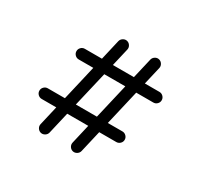

<svg xmlns="http://www.w3.org/2000/svg" viewBox="-119 -690 877 840"><g transform="rotate(30 319.0 -269.5)"><path d="M393.1 -361.6H286.9L245.4 -184.6H351.8ZM174.8 -0.7Q164.1 -3.4 158.2 -12.9Q152.3 -22.5 154.8 -33L177.5 -130.9H103.8Q92.8 -130.9 84.8 -138.8Q76.9 -146.7 76.9 -157.7Q76.9 -168.7 84.8 -176.6Q92.8 -184.6 103.8 -184.6H190.2L231.4 -361.6H157.7Q146.7 -361.6 138.8 -369.5Q130.9 -377.4 130.9 -388.4Q130.9 -399.4 138.8 -407.3Q146.7 -415.3 157.7 -415.3H244.1L267.8 -517.6Q270.5 -528.3 280.2 -534.3Q289.8 -540.3 300.3 -537.8Q311 -535.2 316.9 -525.5Q322.8 -515.9 320.3 -505.4L299.3 -415.3H405.5L429.4 -517.6Q432.1 -528.3 441.7 -534.3Q451.2 -540.3 461.7 -537.8Q472.4 -535.2 478.4 -525.5Q484.4 -515.9 481.9 -505.4L460.9 -415.3H534.7Q545.7 -415.3 553.6 -407.3Q561.5 -399.4 561.5 -388.4Q561.5 -377.4 553.6 -369.5Q545.7 -361.6 534.7 -361.6H448.2L407 -184.6H480.7Q491.7 -184.6 499.8 -176.6Q507.8 -168.7 507.8 -157.7Q507.8 -146.7 499.8 -138.8Q491.7 -130.9 480.7 -130.9H394.5L368.9 -20.8Q366.2 -10 356.6 -4.2Q346.9 1.7 336.4 -0.7Q325.7 -3.4 319.8 -12.9Q314 -22.5 316.4 -33L339.1 -130.9H232.9L207.3 -20.8Q204.6 -10 194.9 -4.2Q185.3 1.7 174.8 -0.7Z"/></g></svg>

Font: Tecnico
Style: Fino
Weight: 400
Version: Version 1.3